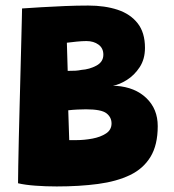

<svg xmlns="http://www.w3.org/2000/svg" viewBox="-20 -673 627 692"><path d="M45 -12.5Q45 -32 45.8 -74.8Q46.5 -117.5 47.8 -174.2Q49 -231 50.8 -294Q52.5 -357 54 -417.2Q55.5 -477.5 56.8 -527.5Q58 -577.5 58.8 -608.5Q59.5 -639.5 59.5 -642.5Q89 -644.5 129.5 -647Q170 -649.5 213.8 -651.2Q257.5 -653 298 -653Q358 -653 404 -637.8Q450 -622.5 476.2 -589Q502.5 -555.5 502.5 -500.5Q502.5 -460 483.5 -431Q464.5 -402 437.5 -385Q410.5 -368 387 -364Q393 -364 399.5 -363.5Q467 -358.5 507.8 -319.2Q548.5 -280 548.5 -218.5Q548.5 -150.5 522.5 -107.8Q496.5 -65 448.5 -42Q400.5 -19 333.5 -10Q266.5 -1 184.5 -1Q144.5 -1 107.5 -3.8Q70.5 -6.5 45 -12.5ZM224 -417.5Q241 -417.5 252.5 -418.2Q264 -419 273 -421Q302.5 -423 327.5 -436.5Q352.5 -450 352.5 -476Q352.5 -499.5 335 -512.2Q317.5 -525 291.5 -525Q276 -525 256.2 -523Q236.5 -521 221 -519ZM229.5 -168Q234.5 -168 241.2 -168Q248 -168 255.5 -168Q284 -168 313.2 -173.5Q342.5 -179 362.2 -192Q382 -205 382 -228Q382 -250.5 363.5 -264.8Q345 -279 290 -279Q277 -279 260 -278.2Q243 -277.5 226 -275.5Z"/></svg>

Font: Grandstander ExtraBold
Style: Regular
Weight: 800
Designer: Tyler Finck
Foundry: Etcetera Type Co
Version: Version 1.200; ttfautohint (v1.8.3)